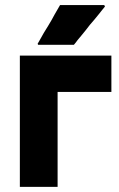

<svg xmlns="http://www.w3.org/2000/svg" viewBox="-20 -730 471 760"><path d="M386.7 -693.4Q382.8 -688.5 378.9 -683.6Q375 -678.7 371.1 -673.8Q362.3 -663.1 353.5 -652.3Q344.7 -641.6 335.9 -631.8Q327.1 -621.1 319.3 -610.4Q310.5 -599.6 301.8 -588.9Q294.9 -580.1 287.1 -571.3Q280.3 -561.5 272.5 -552.7Q271.5 -552.7 270.5 -552.7Q269.5 -552.7 267.6 -552.7Q253.9 -552.7 240.2 -552.7Q225.6 -552.7 211.9 -552.7Q202.1 -552.7 192.4 -552.7Q182.6 -552.7 172.9 -552.7Q162.1 -552.7 152.3 -552.7Q141.6 -552.7 130.9 -552.7Q129.9 -554.7 128.9 -556.6Q130.9 -560.5 135.7 -568.4Q144.5 -584 153.3 -599.6Q163.1 -615.2 171.9 -629.9Q177.7 -640.6 184.6 -651.4Q190.4 -662.1 196.3 -672.9Q202.1 -682.6 207 -691.4Q212.9 -701.2 217.8 -710Q219.7 -710 220.7 -710Q222.7 -710 223.6 -710Q241.2 -710 258.8 -710Q277.3 -710 294.9 -710Q306.6 -710 318.4 -710Q331.1 -710 342.8 -710Q355.5 -710 368.2 -710Q379.9 -710 392.6 -710Q393.6 -708 395.5 -704.1Q392.6 -701.2 386.7 -693.4ZM208 -366.2Q208 -326.2 208 -285.2Q208 -245.1 208 -205.1Q208 -175.8 208 -146.5Q208 -117.2 208 -87.9Q208 -63.5 208 -39.1Q208 -14.6 208 9.8Q205.1 9.8 203.1 9.8Q200.2 9.8 198.2 9.8Q183.6 9.8 168.9 9.8Q154.3 9.8 139.6 9.8Q128.9 9.8 119.1 9.8Q109.4 9.8 98.6 9.8Q88.9 9.8 79.1 9.8Q69.3 9.8 58.6 9.8Q58.6 7.8 58.6 4.9Q58.6 2.9 58.6 0Q58.6 -56.6 58.6 -113.3Q58.6 -170.9 58.6 -227.5Q58.6 -266.6 58.6 -305.7Q58.6 -344.7 58.6 -383.8Q58.6 -415 58.6 -446.3Q58.6 -478.5 58.6 -509.8Q61.5 -509.8 64.5 -509.8Q66.4 -509.8 69.3 -509.8Q107.4 -509.8 146.5 -509.8Q185.5 -509.8 224.6 -509.8Q251 -509.8 278.3 -509.8Q304.7 -509.8 331.1 -509.8Q353.5 -509.8 376 -509.8Q398.4 -509.8 420.9 -509.8Q420.9 -507.8 420.9 -504.9Q420.9 -502.9 420.9 -500Q420.9 -495.1 420.9 -491.2Q420.9 -486.3 420.9 -482.4Q420.9 -472.7 420.9 -462.9Q420.9 -453.1 420.9 -443.4Q420.9 -433.6 420.9 -423.8Q420.9 -415 420.9 -405.3Q420.9 -395.5 420.9 -385.7Q420.9 -376 420.9 -366.2Q418.9 -366.2 416 -366.2Q413.1 -366.2 411.1 -366.2Q386.7 -366.2 362.3 -366.2Q337.9 -366.2 314.5 -366.2Q297.9 -366.2 281.2 -366.2Q264.6 -366.2 248 -366.2Q242.2 -366.2 236.3 -366.2Q231.4 -366.2 225.6 -366.2Q220.7 -366.2 216.8 -366.2Q211.9 -366.2 208 -366.2Z"/></svg>

Font: LeFont
Style: Bold
Weight: 800
Designer: Leryon MEDIA
Version: Version 1.0